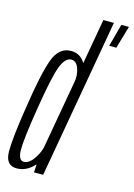

<svg xmlns="http://www.w3.org/2000/svg" viewBox="-123 -848 637 913"><g transform="rotate(15 196.0 -391.0)"><path d="M327.5 -674H362.5L395 -785H357.5ZM138 0H183L321 -785H269L141 -59.5ZM52.5 3Q96 3 131 -30.8Q166 -64.5 174 -108.5L156 -139.5Q149 -102 126 -69Q103 -36 77.5 -36Q51 -36 50 -86.2Q49 -136.5 74.5 -295Q101 -460 121.2 -512Q141.5 -564 171 -564Q196.5 -564 207.8 -531.5Q219 -499 212.5 -462L241 -491.5Q249 -535.5 225.2 -569.5Q201.5 -603.5 159 -603.5Q100 -603.5 73.8 -532Q47.5 -460.5 22.5 -294Q-3 -135.5 -2.8 -66.2Q-2.5 3 52.5 3Z"/></g></svg>

Font: Anybody ExtraCondensed Light
Style: Italic
Weight: 300
Width: 2
Italic angle: -10°
Version: Version 1.113;gftools[0.9.25]